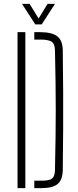

<svg xmlns="http://www.w3.org/2000/svg" viewBox="-20 -965 399 985"><path d="M70 0V-800H110V0ZM156 0V-38H195Q234 -38 247.8 -49.8Q261.5 -61.5 262 -93Q264 -183.5 265 -257.2Q266 -331 266 -400Q266 -469 265 -542.8Q264 -616.5 262 -707Q261.5 -738.5 246 -750.2Q230.5 -762 186 -762H156V-800H186Q247.5 -800 274.5 -778.2Q301.5 -756.5 302 -707Q303.5 -597 304 -498.2Q304.5 -399.5 304 -301Q303.5 -202.5 302 -93Q301.5 -43.5 276.5 -21.8Q251.5 0 195 0ZM161 -840 93 -945H132L178 -870L224 -945H262L194 -840Z"/></svg>

Font: Big Shoulders Stencil Text SC Thin
Style: Regular
Weight: 100
Designer: Patric King
Foundry: XO Type Co
Version: Version 2.001